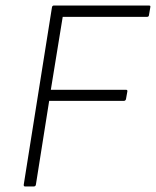

<svg xmlns="http://www.w3.org/2000/svg" viewBox="-20 -675 564 695"><path d="M71 0Q65 0 66 -7L168 -648Q169 -655 175 -655H518Q522 -655 523.5 -654Q525 -653 524 -648L519 -619Q518 -614 512 -614H207L164 -350H436Q442 -350 441 -344L436 -316Q434 -310 429 -310H158L110 -7Q109 0 102 0Z"/></svg>

Font: Sofia Sans ExtraLight
Style: Italic
Weight: 250
Italic angle: -9°
Version: Version 4.100-B